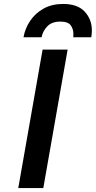

<svg xmlns="http://www.w3.org/2000/svg" viewBox="-20 -951 485 971"><path d="M72.4 0 195.4 -700H322L199 0ZM98.8 -762.6Q106.8 -807.4 132.6 -845.8Q158.4 -884.1 200.3 -907.5Q242.3 -931 299.2 -931Q373 -931 408.8 -891.7Q444.6 -852.4 444.6 -797.4Q444.6 -789.3 443.9 -780.5Q443.1 -771.6 441.6 -762.6H350.4Q350.8 -766.2 351 -770.3Q351.2 -774.4 351.2 -778Q351.2 -804.7 337.5 -823.2Q323.8 -841.8 285 -841.8Q242.1 -841.8 219.1 -817.7Q196.1 -793.6 190.4 -762.6Z"/></svg>

Font: Overpass
Style: Italic
Weight: 400
Italic angle: -10°
Designer: Delve Withrington, Dave Bailey, Thomas Jockin
Foundry: Delve Fonts LLC
Version: Version 4.000